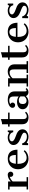

<svg xmlns="http://www.w3.org/2000/svg" viewBox="2009 -2730 731 4789"><g transform="rotate(-90 2374.5 -335.5)"><path d="M243.2 -432.1Q321.8 -507.8 413.1 -507.8Q442.4 -507.8 464.8 -488.3Q487.3 -468.8 487.3 -438.2Q487.3 -407.7 468.3 -388.7Q449.2 -369.6 421.9 -369.6Q394.5 -369.6 375.7 -388.4Q356.9 -407.2 356.9 -435.1Q356.9 -446.3 360.8 -458Q290 -436.5 243.2 -385.3V-37.6H350.1V0H42.5V-37.6H115.2V-461.4H42V-499.5H243.2Z M1023.4 -85.4Q946.8 9.8 805.2 9.8Q758.3 9.8 707.5 -10Q656.7 -29.8 621.1 -64.5Q547.4 -137.7 547.4 -251.2Q547.4 -364.7 621.6 -436Q695.8 -507.3 810.1 -507.3Q978 -507.3 1021.5 -366.7Q1035.6 -321.8 1035.6 -265.6H682.1V-251Q682.1 -100.1 767.6 -52.7Q796.4 -36.6 836.4 -36.6Q925.3 -36.6 997.6 -108.9ZM904.3 -305.7Q903.3 -383.8 880.4 -425Q857.4 -466.3 805.2 -466.3Q699.2 -466.3 684.6 -305.7Z M1213.4 -35.6Q1197.8 -24.9 1195.8 0H1148.9L1150.9 -147H1195.8Q1195.8 -109.4 1242.9 -69.8Q1290 -30.3 1362.3 -30.3Q1434.6 -30.3 1454.1 -72.3Q1459.5 -84.5 1459.5 -97.7Q1459.5 -122.1 1426 -142.6Q1392.6 -163.1 1316.2 -190.4Q1239.7 -217.8 1195.8 -261Q1151.9 -304.2 1151.9 -366.5Q1151.9 -428.7 1207.5 -468.3Q1263.2 -507.8 1336.2 -507.8Q1409.2 -507.8 1453.6 -471.7Q1467.3 -476.1 1475.1 -493.2Q1478 -499 1478 -507.3H1515.1V-371.1H1472.2Q1463.9 -417 1428 -442.6Q1392.1 -468.3 1343.8 -468.3Q1295.4 -468.3 1269.3 -449.5Q1243.2 -430.7 1243.2 -403.8Q1243.2 -377 1273.2 -354.7Q1303.2 -332.5 1358.2 -313.2Q1413.1 -293.9 1444.3 -279.3Q1544.4 -231 1544.4 -139.4Q1544.4 -47.9 1441.9 -6.3Q1401.9 9.8 1360.4 9.8Q1273.9 9.8 1213.4 -35.6Z M1844.2 9.8Q1669.9 9.8 1669.9 -152.3V-461.4H1610.8V-499.5H1669.9V-648.9Q1714.4 -648.9 1778.3 -671.9Q1793 -677.2 1799.3 -681.2V-499.5H1960V-461.4H1799.3V-117.2Q1799.3 -72.3 1818.1 -52.5Q1836.9 -32.7 1868.2 -32.7Q1917 -32.7 1956.1 -76.2L1981.9 -53.2Q1946.8 -9.8 1886.2 4.9Q1866.2 9.8 1844.2 9.8Z M2373 -55.2Q2316.4 9.8 2221.2 9.8Q2148.9 9.8 2096.7 -30.5Q2044.4 -70.8 2044.4 -136Q2044.4 -201.2 2095.7 -238.5Q2147 -275.9 2227.8 -275.9Q2308.6 -275.9 2362.8 -235.4V-351.6Q2362.8 -410.6 2348.1 -431.6Q2333.5 -452.6 2313.7 -460.9Q2293.9 -469.2 2270 -469.2Q2232.4 -469.2 2206.5 -460.7Q2180.7 -452.1 2171.9 -443.4Q2194.3 -436.5 2206.5 -409.2Q2210.4 -399.4 2210.4 -385.7Q2210.4 -358.9 2190.9 -341.1Q2171.4 -323.2 2151.9 -323.2Q2117.7 -323.2 2098.6 -341.3Q2079.6 -359.4 2079.6 -384.8Q2079.6 -410.2 2088.9 -426.5Q2098.1 -442.9 2113.8 -456.1Q2143.6 -481 2188.7 -494.1Q2233.9 -507.3 2273.4 -507.3Q2383.3 -507.3 2436 -462.9Q2488.8 -418.5 2488.8 -338.9V-78.6Q2488.8 -38.1 2508.8 -38.1Q2528.8 -38.1 2547.4 -62.5L2572.8 -41.5Q2539.6 8.8 2464.4 8.8Q2438 8.8 2410.9 -7.8Q2383.8 -24.4 2373 -55.2ZM2364.3 -191.9Q2322.8 -232.4 2273.4 -232.4Q2224.1 -232.4 2199.2 -209.2Q2174.3 -186 2174.3 -134.8Q2174.3 -59.1 2227.5 -43Q2242.7 -38.1 2258.3 -38.1Q2302.7 -38.1 2343.3 -72.3Q2355 -82.5 2364.3 -94.2Z M2960.9 -461.4Q2881.3 -461.4 2816.9 -387.7V-38.1H2905.8V0H2610.8V-38.1H2689.9V-461.4H2610.4V-499.5H2816.9V-437Q2890.1 -507.8 2984.4 -507.8Q3049.3 -507.8 3099.6 -474.6Q3164.6 -431.6 3164.6 -337.9V-38.1H3243.7V0H2948.7V-38.1H3037.6V-347.7Q3037.6 -404.8 3025.6 -425.3Q3013.7 -445.8 2998.8 -453.6Q2983.9 -461.4 2960.9 -461.4Z M3510.7 9.8Q3336.4 9.8 3336.4 -152.3V-461.4H3277.3V-499.5H3336.4V-648.9Q3380.9 -648.9 3444.8 -671.9Q3459.5 -677.2 3465.8 -681.2V-499.5H3626.5V-461.4H3465.8V-117.2Q3465.8 -72.3 3484.6 -52.5Q3503.4 -32.7 3534.7 -32.7Q3583.5 -32.7 3622.6 -76.2L3648.4 -53.2Q3613.3 -9.8 3552.7 4.9Q3532.7 9.8 3510.7 9.8Z M4189.5 -85.4Q4112.8 9.8 3971.2 9.8Q3924.3 9.8 3873.5 -10Q3822.8 -29.8 3787.1 -64.5Q3713.4 -137.7 3713.4 -251.2Q3713.4 -364.7 3787.6 -436Q3861.8 -507.3 3976.1 -507.3Q4144 -507.3 4187.5 -366.7Q4201.7 -321.8 4201.7 -265.6H3848.1V-251Q3848.1 -100.1 3933.6 -52.7Q3962.4 -36.6 4002.4 -36.6Q4091.3 -36.6 4163.6 -108.9ZM4070.3 -305.7Q4069.3 -383.8 4046.4 -425Q4023.4 -466.3 3971.2 -466.3Q3865.2 -466.3 3850.6 -305.7Z M4379.4 -35.6Q4363.8 -24.9 4361.8 0H4314.9L4316.9 -147H4361.8Q4361.8 -109.4 4408.9 -69.8Q4456.1 -30.3 4528.3 -30.3Q4600.6 -30.3 4620.1 -72.3Q4625.5 -84.5 4625.5 -97.7Q4625.5 -122.1 4592 -142.6Q4558.6 -163.1 4482.2 -190.4Q4405.8 -217.8 4361.8 -261Q4317.9 -304.2 4317.9 -366.5Q4317.9 -428.7 4373.5 -468.3Q4429.2 -507.8 4502.2 -507.8Q4575.2 -507.8 4619.6 -471.7Q4633.3 -476.1 4641.1 -493.2Q4644 -499 4644 -507.3H4681.2V-371.1H4638.2Q4629.9 -417 4594 -442.6Q4558.1 -468.3 4509.8 -468.3Q4461.4 -468.3 4435.3 -449.5Q4409.2 -430.7 4409.2 -403.8Q4409.2 -377 4439.2 -354.7Q4469.2 -332.5 4524.2 -313.2Q4579.1 -293.9 4610.4 -279.3Q4710.4 -231 4710.4 -139.4Q4710.4 -47.9 4607.9 -6.3Q4567.9 9.8 4526.4 9.8Q4439.9 9.8 4379.4 -35.6Z"/></g></svg>

Font: Cantata One
Style: Regular
Weight: 400
Designer: Joana Maria Correia da Silva
Foundry: Joana Maria Correia da Silva
Version: Version 1.002